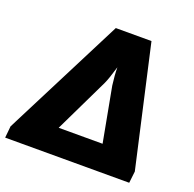

<svg xmlns="http://www.w3.org/2000/svg" viewBox="-140 -816 951 941"><g transform="rotate(20 335.0 -345.0)"><path d="M636 -61 629 0H-18L-12 -61L308 -690H494ZM441 -135 388 -419Q381 -472 381 -512Q362 -447 349 -419L212 -135Z"/></g></svg>

Font: Exo 2.0 Extra Bold
Style: Italic
Weight: 800
Italic angle: -8°
Designer: Natanael Gama
Version: Version 1.001;PS 001.001;hotconv 1.0.70;makeotf.lib2.5.58329